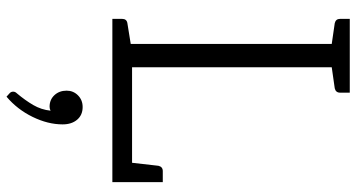

<svg xmlns="http://www.w3.org/2000/svg" viewBox="-266 -485 1068 575"><g transform="rotate(90 267.5 -197.0)"><path d="M525 -151V0H36V-29Q36 -43 49 -45L111 -55V-657L49 -666Q36 -669 36 -682V-711H257V-682Q257 -669 244 -666L181 -657V-59H467L476 -138Q479 -151 492 -151ZM258 307Q254 303 254 297Q254 291 259 286Q280 261 294 237Q308 213 311 185Q306 188 299 188Q278 188 264.5 173.5Q251 159 251 137Q251 117 265 103Q279 89 300 89Q324 89 338 105.5Q352 122 352 149Q352 193 329.5 239Q307 285 269 317Z"/></g></svg>

Font: Aleo Light
Style: Regular
Weight: 300
Designer: Alessio Laiso
Foundry: Alessio Laiso
Version: Version 2.000